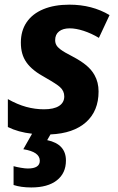

<svg xmlns="http://www.w3.org/2000/svg" viewBox="-20 -576 513 836"><path d="M39.1 229.5V147.5Q52.2 151.4 71 154.5Q89.8 157.7 101.1 157.7Q153.3 157.7 153.3 124Q153.3 104.5 135.5 92Q117.7 79.6 81.5 73.7L119.6 6.3Q59.1 -0.5 14.2 -22.9V-144.5Q55.7 -121.1 94.2 -110.6Q132.8 -100.1 171.4 -100.1Q214.4 -100.1 237.1 -114.7Q259.8 -129.4 259.8 -156.2Q259.8 -180.2 241.2 -196.8Q228.5 -209 177.2 -238.3Q120.6 -268.6 95.7 -303.7Q82.5 -322.3 76.7 -343.5Q70.8 -364.7 70.8 -390.6Q70.8 -441.9 95.9 -479Q121.1 -516.1 168.7 -535.9Q216.3 -555.7 282.2 -555.7Q380.9 -555.7 457 -510.3L410.6 -411.1Q377.9 -430.7 344.2 -441.7Q310.5 -452.6 283.7 -452.6Q253.9 -452.6 237.1 -439.2Q220.2 -425.8 220.2 -401.4Q220.2 -388.7 225.6 -379.4Q231 -370.1 242.7 -361.3Q259.3 -348.6 294.9 -330.6Q333 -310.5 356 -291.3Q378.9 -272 391.6 -249Q409.2 -217.8 409.2 -177.7Q409.2 -92.8 354.5 -43.9Q299.8 4.9 199.7 9.3L185.5 34.2Q267.1 51.3 267.1 123Q267.1 178.2 227.5 209.2Q188 240.2 116.2 240.2Q71.3 240.2 39.1 229.5Z"/></svg>

Font: Viking Open Sans
Style: Bold Italic
Weight: 700
Italic angle: -12°
Foundry: Ascender Corporation
Version: Version 2.000